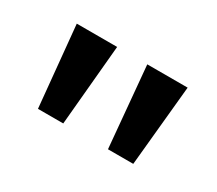

<svg xmlns="http://www.w3.org/2000/svg" viewBox="-50 -571 387 342"><g transform="rotate(30 144.0 -400.0)"><path d="M258 -483H175L190 -317H242ZM30 -483 46 -317H98L113 -483Z"/></g></svg>

Font: Kunika
Style: Regular
Weight: 400
Designer: Leo Kuroshita
Foundry: kurogedelic
Version: Version 1.000;PS 001.000;hotconv 1.0.88;makeotf.lib2.5.64775